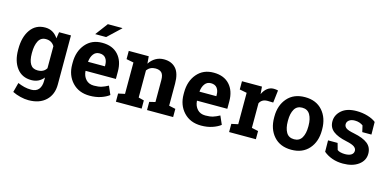

<svg xmlns="http://www.w3.org/2000/svg" viewBox="-83 -1228 3919 1935"><g transform="rotate(15 1876.5 -260.5)"><path d="M39.6 -259.8Q39.6 -384.8 94 -461.4Q148.4 -538.1 246.6 -538.1Q291 -538.1 324.7 -518.3Q358.4 -498.5 382.3 -461.9L392.6 -528.3H516.6V-15.6Q516.6 88.9 450.9 151.1Q385.3 213.4 270.5 213.4Q230.5 213.4 185.5 202.4Q140.6 191.4 102.5 172.4L128.9 72.3Q163.1 86.9 197.3 95.5Q231.4 104 269.5 104Q321.8 104 347.7 72.3Q373.5 40.5 373.5 -16.1V-50.8Q350.1 -21 318.4 -5.4Q286.6 10.3 245.6 10.3Q148.4 10.3 94 -61.3Q39.6 -132.8 39.6 -249.5ZM182.1 -249.5Q182.1 -180.2 205.6 -140.4Q229 -100.6 281.7 -100.6Q314.5 -100.6 337.2 -112.5Q359.9 -124.5 373.5 -147.5V-377Q359.9 -400.9 337.2 -414.1Q314.5 -427.2 282.7 -427.2Q230.5 -427.2 206.3 -380.9Q182.1 -334.5 182.1 -259.8Z M604 0ZM855 10.3Q740.7 10.3 672.4 -63Q604 -136.2 604 -249V-268.6Q604 -386.2 668.7 -462.4Q733.4 -538.6 842.3 -538.1Q949.2 -538.1 1008.3 -473.6Q1067.4 -409.2 1067.4 -299.3V-221.7H752L751 -218.8Q754.9 -166.5 785.9 -132.8Q816.9 -99.1 870.1 -99.1Q917.5 -99.1 948.7 -108.6Q980 -118.2 1017.1 -138.7L1055.7 -50.8Q1022.9 -24.9 970.9 -7.3Q918.9 10.3 855 10.3ZM842.3 -428.2Q802.7 -428.2 779.8 -397.9Q756.8 -367.7 751.5 -318.4L752.9 -315.9H927.7V-328.6Q927.7 -374 906.5 -401.1Q885.3 -428.2 842.3 -428.2ZM846.2 -733.9H997.1L998 -731L863.3 -604H749Z M1127 -85.4 1195.3 -100.1V-427.7L1119.6 -442.4V-528.3H1328.1L1334.5 -452.6Q1360.8 -493.2 1399.4 -515.6Q1438 -538.1 1485.8 -538.1Q1565.9 -538.1 1610.8 -487.8Q1655.8 -437.5 1655.8 -330.1V-100.1L1724.1 -85.4V0H1451.7V-85.4L1512.7 -100.1V-329.6Q1512.7 -382.8 1491.2 -405Q1469.7 -427.2 1426.3 -427.2Q1397.9 -427.2 1375.5 -415.8Q1353 -404.3 1337.9 -383.3V-100.1L1395.5 -85.4V0H1127Z M2017.6 10.3Q1903.3 10.3 1835 -63Q1766.6 -136.2 1766.6 -249V-268.6Q1766.6 -386.2 1831.3 -462.4Q1896 -538.6 2004.9 -538.1Q2111.8 -538.1 2170.9 -473.6Q2230 -409.2 2230 -299.3V-221.7H1914.6L1913.6 -218.8Q1917.5 -166.5 1948.5 -132.8Q1979.5 -99.1 2032.7 -99.1Q2080.1 -99.1 2111.3 -108.6Q2142.6 -118.2 2179.7 -138.7L2218.3 -50.8Q2185.5 -24.9 2133.5 -7.3Q2081.5 10.3 2017.6 10.3ZM2004.9 -428.2Q1965.3 -428.2 1942.4 -397.9Q1919.4 -367.7 1914.1 -318.4L1915.5 -315.9H2090.3V-328.6Q2090.3 -374 2069.1 -401.1Q2047.9 -428.2 2004.9 -428.2Z M2308.1 -85.4 2376.5 -100.1V-427.7L2300.8 -442.4V-528.3H2509.3L2515.6 -451.2Q2534.2 -492.2 2563.5 -515.1Q2592.8 -538.1 2631.3 -538.1Q2642.6 -538.1 2655 -536.4Q2667.5 -534.7 2675.8 -532.2L2660.6 -402.3L2602.1 -403.8Q2570.8 -403.8 2550.3 -391.6Q2529.8 -379.4 2519 -356.9V-100.1L2587.4 -85.4V0H2308.1Z M2708.5 -269Q2708.5 -387.2 2774.7 -462.6Q2840.8 -538.1 2957.5 -538.1Q3074.7 -538.1 3140.9 -462.9Q3207 -387.7 3207 -269V-258.8Q3207 -139.6 3140.9 -64.7Q3074.7 10.3 2958.5 10.3Q2840.8 10.3 2774.7 -64.7Q2708.5 -139.6 2708.5 -258.8ZM2851.1 -258.8Q2851.1 -186.5 2876.5 -142.8Q2901.9 -99.1 2958.5 -99.1Q3013.7 -99.1 3039.3 -143.1Q3064.9 -187 3064.9 -258.8V-269Q3064.9 -339.4 3039.1 -383.8Q3013.2 -428.2 2957.5 -428.2Q2901.9 -428.2 2876.5 -383.8Q2851.1 -339.4 2851.1 -269Z M3700.2 -346.7H3604.5L3589.4 -412.6Q3574.7 -424.3 3552.5 -432.1Q3530.3 -439.9 3503.4 -439.9Q3465.8 -439.9 3443.8 -423.1Q3421.9 -406.2 3421.9 -380.9Q3421.9 -356.9 3442.9 -341.1Q3463.9 -325.2 3526.9 -313Q3625 -293.5 3672.4 -255.6Q3719.7 -217.8 3719.7 -151.4Q3719.7 -80.1 3658.4 -34.9Q3597.2 10.3 3497.1 10.3Q3436 10.3 3385 -7.6Q3334 -25.4 3294.4 -58.6L3293 -177.2H3392.6L3412.1 -108.4Q3424.8 -97.7 3446.8 -92.5Q3468.8 -87.4 3492.7 -87.4Q3536.1 -87.4 3558.8 -103Q3581.5 -118.7 3581.5 -145.5Q3581.5 -168.9 3558.6 -186Q3535.6 -203.1 3474.1 -216.3Q3380.9 -235.4 3333.3 -272.7Q3285.6 -310.1 3285.6 -374.5Q3285.6 -440.9 3340.3 -489Q3395 -537.1 3496.1 -537.1Q3557.6 -537.1 3612.5 -520.5Q3667.5 -503.9 3698.7 -478Z"/></g></svg>

Font: Roboto Avanza Slab
Style: Bold
Weight: 700
Designer: Google
Version: Version 1.100263; 2013; ttfautohint (v0.94.20-1c74) -l 8 -r 